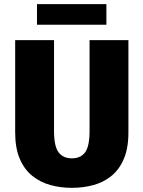

<svg xmlns="http://www.w3.org/2000/svg" viewBox="-20 -893 690 924"><path d="M326 11Q271.5 11 222.5 -2.5Q173.5 -16 135.2 -46.8Q97 -77.5 75 -129Q53 -180.5 53 -256V-700H240V-264Q240 -188.5 262 -159.8Q284 -131 326 -131Q368 -131 389.5 -159.8Q411 -188.5 411 -264V-700H598V-256Q598 -180.5 576.2 -129Q554.5 -77.5 516.8 -46.8Q479 -16 430 -2.5Q381 11 326 11ZM158 -774V-873H492V-774Z"/></svg>

Font: Trispace ExtraBold
Style: Regular
Weight: 800
Designer: Tyler Finck
Foundry: Etcetera Type Company
Version: Version 1.210; ttfautohint (v1.8.3)